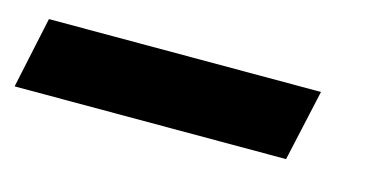

<svg xmlns="http://www.w3.org/2000/svg" viewBox="-66 -74 643 317"><g transform="rotate(15 255.0 85.0)"><path d="M-36 146 -10 24H455L428 146Z"/></g></svg>

Font: Ysabeau Infant Black
Style: Italic
Weight: 900
Italic angle: -12°
Designer: Christian Thalmann (Catharsis Fonts)
Version: Version 2.001;gftools[0.9.30]; featfreeze: ss01,ss02,lnum